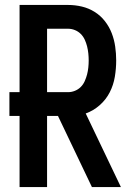

<svg xmlns="http://www.w3.org/2000/svg" viewBox="-20 -755 540 775"><path d="M59 0V-287H18V-383H59V-735H255Q283 -735 310.5 -728.5Q338 -722 362 -707Q386 -692 403.5 -669.5Q421 -647 431 -621Q441 -595 445 -567Q449 -539 449 -511Q449 -478 443.5 -445Q438 -412 423 -382.5Q408 -353 382.5 -330.5Q357 -308 326 -297L468 0H351L214 -287H170V0ZM170 -383H255Q269 -383 282.5 -388.5Q296 -394 306 -404Q316 -414 322 -427.5Q328 -441 331.5 -454.5Q335 -468 336.5 -482.5Q338 -497 338 -511Q338 -525 336.5 -539.5Q335 -554 331.5 -568Q328 -582 322 -595Q316 -608 306 -618Q296 -628 282.5 -633.5Q269 -639 255 -639H170Z"/></svg>

Font: Iosevka SS04
Style: Bold
Weight: 700
Monospace: yes
Designer: Belleve Invis
Foundry: Belleve Invis
Version: Version 19.0.0; ttfautohint (v1.8.4)